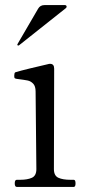

<svg xmlns="http://www.w3.org/2000/svg" viewBox="-20 -735 357 755"><path d="M46 0Q38 0 38 -14Q38 -28 46 -28H59Q88 -28 105.5 -36Q123 -44 123 -70L120 -375Q120 -396 110.5 -406Q101 -416 88.5 -418.5Q76 -421 45 -425Q39 -426 37.5 -428Q36 -430 36 -437Q36 -442 37 -446Q38 -450 41 -451Q61 -457 98 -466Q135 -475 170 -483Q172 -484 177 -484Q193 -484 193 -465L192 -70Q192 -44 209.5 -36Q227 -28 257 -28H270Q277 -28 277 -14Q277 0 270 0ZM239 -703Q242 -706 242 -708Q242 -715 235 -715H155Q138 -715 130 -701L49 -562L48 -559Q48 -558 49 -557Q50 -556 52 -556Q54 -556 55 -557Z"/></svg>

Font: Shippori Mincho B1
Style: Regular
Weight: 400
Designer: FONTDASU
Foundry: FONTDASU / Google Inc. / but / Adobe
Version: Version 3.110; ttfautohint (v1.8.3)